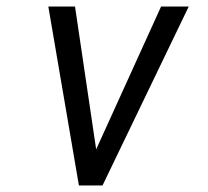

<svg xmlns="http://www.w3.org/2000/svg" viewBox="-20 -570 640 590"><path d="M128.5 -550H210.5L275.5 -111L475 -550H560L295 0H222.5Z"/></svg>

Font: JuliaMono Light
Style: Italic
Weight: 300
Italic angle: -9°
Monospace: yes
Designer: cormullion
Foundry: corm
Version: Version 0.054; ttfautohint (v1.8.4)